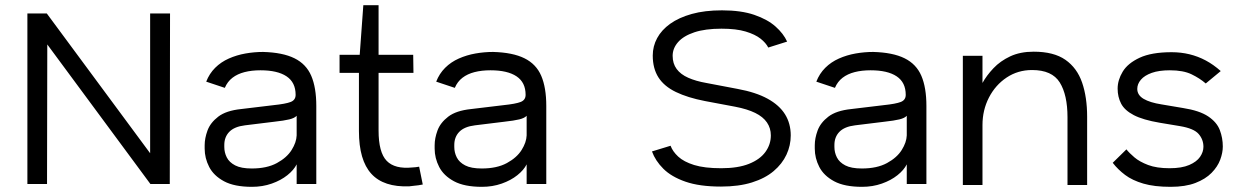

<svg xmlns="http://www.w3.org/2000/svg" viewBox="-20 -712 4793 743"><path d="M638 -660 637 0H562L163 -540L162 0H86V-660H161L561 -119V-660Z M955 11Q887 11 847 -10.5Q807 -32 789.5 -66Q772 -100 772 -137V-150Q772 -177 783 -207Q794 -237 824.5 -260.5Q855 -284 913 -290L1038 -305Q1086 -310 1105 -317.5Q1124 -325 1124 -345Q1124 -393 1089 -416.5Q1054 -440 988 -440Q954 -440 926.5 -433Q899 -426 879.5 -411Q860 -396 850 -372L778 -396Q790 -427 812.5 -449.5Q835 -472 865.5 -485.5Q896 -499 930 -505Q964 -511 998 -511Q1074 -509 1119.5 -486.5Q1165 -464 1184.5 -418.5Q1204 -373 1204 -302V0H1128V-76Q1117 -54 1092 -34Q1067 -14 1031.5 -1.5Q996 11 955 11ZM954 -60Q1013 -60 1051.5 -81Q1090 -102 1108.5 -131.5Q1127 -161 1128 -188Q1128 -206 1128 -229Q1128 -252 1128 -264Q1120 -255 1099.5 -250Q1079 -245 1042 -241L928 -227Q887 -222 867.5 -202Q848 -182 848 -151V-143Q848 -122 857.5 -103Q867 -84 890 -72Q913 -60 954 -60Z M1616 2Q1608 4 1599 5Q1590 6 1581 7Q1572 8 1564 9Q1465 13 1417 -39.5Q1369 -92 1369 -205V-430H1294V-500H1372L1386 -692H1445V-500H1579L1580 -430H1445V-207Q1445 -122 1476.5 -89.5Q1508 -57 1576 -64Q1582 -64 1589 -65Q1596 -66 1602 -67Z M1845 11Q1777 11 1737 -10.5Q1697 -32 1679.5 -66Q1662 -100 1662 -137V-150Q1662 -177 1673 -207Q1684 -237 1714.5 -260.5Q1745 -284 1803 -290L1928 -305Q1976 -310 1995 -317.5Q2014 -325 2014 -345Q2014 -393 1979 -416.5Q1944 -440 1878 -440Q1844 -440 1816.5 -433Q1789 -426 1769.5 -411Q1750 -396 1740 -372L1668 -396Q1680 -427 1702.5 -449.5Q1725 -472 1755.5 -485.5Q1786 -499 1820 -505Q1854 -511 1888 -511Q1964 -509 2009.5 -486.5Q2055 -464 2074.5 -418.5Q2094 -373 2094 -302V0H2018V-76Q2007 -54 1982 -34Q1957 -14 1921.5 -1.5Q1886 11 1845 11ZM1844 -60Q1903 -60 1941.5 -81Q1980 -102 1998.5 -131.5Q2017 -161 2018 -188Q2018 -206 2018 -229Q2018 -252 2018 -264Q2010 -255 1989.5 -250Q1969 -245 1932 -241L1818 -227Q1777 -222 1757.5 -202Q1738 -182 1738 -151V-143Q1738 -122 1747.5 -103Q1757 -84 1780 -72Q1803 -60 1844 -60Z M2953 -528Q2944 -546 2923 -562.5Q2902 -579 2865.5 -590Q2829 -601 2772 -601Q2709 -601 2667 -587Q2625 -573 2604 -549Q2583 -525 2583 -496Q2583 -466 2598.5 -445Q2614 -424 2643.5 -411Q2673 -398 2713 -391L2834 -368Q2905 -355 2950.5 -330Q2996 -305 3018 -269.5Q3040 -234 3040 -188Q3040 -149 3023.5 -113.5Q3007 -78 2974 -50Q2941 -22 2890 -6Q2839 10 2770 10Q2687 10 2632.5 -9Q2578 -28 2547 -59Q2516 -90 2503 -126L2575 -148Q2583 -126 2604.5 -106Q2626 -86 2666 -73.5Q2706 -61 2771 -61Q2836 -61 2878.5 -78Q2921 -95 2942 -124Q2963 -153 2963 -188Q2963 -216 2948 -238Q2933 -260 2902.5 -275Q2872 -290 2825 -299L2708 -321Q2641 -334 2595.5 -356Q2550 -378 2528 -412.5Q2506 -447 2506 -497Q2506 -533 2523 -564.5Q2540 -596 2573.5 -620Q2607 -644 2657 -658Q2707 -672 2774 -672Q2848 -672 2899 -654.5Q2950 -637 2981 -609.5Q3012 -582 3026 -551Z M3316 11Q3248 11 3208 -10.5Q3168 -32 3150.5 -66Q3133 -100 3133 -137V-150Q3133 -177 3144 -207Q3155 -237 3185.5 -260.5Q3216 -284 3274 -290L3399 -305Q3447 -310 3466 -317.5Q3485 -325 3485 -345Q3485 -393 3450 -416.5Q3415 -440 3349 -440Q3315 -440 3287.5 -433Q3260 -426 3240.5 -411Q3221 -396 3211 -372L3139 -396Q3151 -427 3173.5 -449.5Q3196 -472 3226.5 -485.5Q3257 -499 3291 -505Q3325 -511 3359 -511Q3435 -509 3480.5 -486.5Q3526 -464 3545.5 -418.5Q3565 -373 3565 -302V0H3489V-76Q3478 -54 3453 -34Q3428 -14 3392.5 -1.5Q3357 11 3316 11ZM3315 -60Q3374 -60 3412.5 -81Q3451 -102 3469.5 -131.5Q3488 -161 3489 -188Q3489 -206 3489 -229Q3489 -252 3489 -264Q3481 -255 3460.5 -250Q3440 -245 3403 -241L3289 -227Q3248 -222 3228.5 -202Q3209 -182 3209 -151V-143Q3209 -122 3218.5 -103Q3228 -84 3251 -72Q3274 -60 3315 -60Z M4111 4V-258Q4111 -345 4081 -393Q4051 -441 3974 -441Q3919 -441 3875.5 -412Q3832 -383 3807 -334.5Q3782 -286 3782 -228V4H3706V-496H3782V-391Q3798 -420 3824.5 -448Q3851 -476 3889.5 -494Q3928 -512 3980 -512Q4058 -512 4103 -480.5Q4148 -449 4167.5 -392.5Q4187 -336 4187 -260V4Z M4646 -389Q4623 -409 4591 -424.5Q4559 -440 4507 -440Q4465 -440 4437 -430Q4409 -420 4395 -403.5Q4381 -387 4381 -368Q4381 -344 4405.5 -329.5Q4430 -315 4475 -308L4558 -294Q4622 -284 4655.5 -261.5Q4689 -239 4700.5 -208.5Q4712 -178 4712 -145Q4712 -121 4702 -94Q4692 -67 4668.5 -43Q4645 -19 4606 -4Q4567 11 4510 11Q4447 11 4404.5 -1.5Q4362 -14 4334 -35Q4306 -56 4286 -82L4339 -134Q4350 -120 4370 -103Q4390 -86 4423 -73.5Q4456 -61 4506 -61Q4553 -61 4582 -73.5Q4611 -86 4624 -105Q4637 -124 4637 -144Q4637 -172 4618.5 -193.5Q4600 -215 4546 -224L4468 -237Q4403 -248 4367.5 -266.5Q4332 -285 4318.5 -311Q4305 -337 4305 -369Q4305 -402 4324.5 -434.5Q4344 -467 4390 -488.5Q4436 -510 4514 -510Q4550 -510 4583 -502Q4616 -494 4646 -478Q4676 -462 4704 -437Z"/></svg>

Font: Nata Sans
Style: Regular
Weight: 400
Designer: Daniel Uzquiano Cruz
Version: Version 1.001